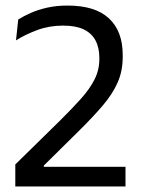

<svg xmlns="http://www.w3.org/2000/svg" viewBox="-20 -670 510 690"><path d="M431 0H35V-79L194.5 -235.5Q239.5 -280 271.2 -315.5Q303 -351 320 -385Q337 -419 337 -457.5V-462.5Q337 -499 323 -525Q309 -551 280.5 -564.5Q252 -578 207 -578Q157 -578 114 -562Q71 -546 37.5 -525L45.5 -600Q64.5 -612 90.5 -623.5Q116.5 -635 149.5 -642.5Q182.5 -650 223 -650Q322 -650 371.5 -604Q421 -558 421 -472.5V-465.5Q421 -415 403 -374Q385 -333 350.5 -292.2Q316 -251.5 267.5 -203.5L137.5 -75V-55.5L103.5 -70.5H431Z"/></svg>

Font: Anek Malayalam Medium
Style: Regular
Weight: 400
Version: Version 1.003